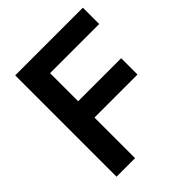

<svg xmlns="http://www.w3.org/2000/svg" viewBox="-206 -871 998 998"><g transform="rotate(-45 293.0 -372.5)"><path d="M71.5 -745H569V-625H207.8V-418.5H524V-298.5H207.8V0H71.5Z"/></g></svg>

Font: Trafiko Sans Variable
Style: Regular
Weight: 400
Designer: Gumpita Rahayu / Trafiko
Foundry: Tokotype / Trafiko
Version: Version 0.001;FEAKit 1.0